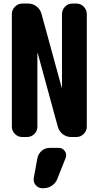

<svg xmlns="http://www.w3.org/2000/svg" viewBox="-20 -750 540 1051"><path d="M302.7 59.6Q322.3 59.6 334.5 76.7Q346.7 93.8 339.8 113.3L294.9 226.6Q286.1 251 265.1 265.6Q244.1 280.3 217.8 280.3H211.9Q189.5 280.3 175.3 263.2Q161.1 246.1 165 223.6L184.6 116.2Q189.5 91.8 208 75.7Q226.6 59.6 252 59.6ZM398.4 -730.5Q421.9 -730.5 438.5 -713.4Q455.1 -696.3 455.1 -672.9V-56.6Q455.1 -33.2 438 -16.6Q420.9 0 398.4 0H369.1Q343.8 0 323.7 -15.6Q303.7 -31.2 296.9 -54.7L186.5 -459Q186.5 -460 185.5 -460Q184.6 -460 184.6 -459V-56.6Q184.6 -33.2 168 -16.6Q151.4 0 127.9 0H101.6Q78.1 0 61.5 -17.1Q44.9 -34.2 44.9 -56.6V-672.9Q44.9 -696.3 62 -713.4Q79.1 -730.5 101.6 -730.5H134.8Q160.2 -730.5 180.2 -714.8Q200.2 -699.2 207 -674.8L317.4 -271.5Q317.4 -270.5 318.4 -270Q319.3 -269.5 319.3 -271.5V-672.9Q319.3 -696.3 335.9 -713.4Q352.5 -730.5 376 -730.5Z"/></svg>

Font: Rounded Mgen+ 1m bold
Style: Bold
Weight: 700
Designer: [Source Han Sans]
Ryoko NISHIZUKA  (kana & ideographs); Paul D. Hunt (Latin, Greek & Cyrillic); Wenlong ZHANG  (bopomofo
Version: Version 1.059.20150602